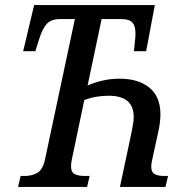

<svg xmlns="http://www.w3.org/2000/svg" viewBox="-20 -734 748 754"><path d="M51 0 61 -43H77Q105 -43 126.5 -55Q148 -67 157 -109L274 -659H215Q181 -659 163.5 -640Q146 -621 133 -578L119 -533H71L114 -714H588L554 -533H506L510 -573Q511 -580 511.5 -587.5Q512 -595 512 -602Q512 -632 500 -645.5Q488 -659 457 -659H379L324 -398Q350 -410 382.5 -417.5Q415 -425 449 -425Q524 -425 567 -389.5Q610 -354 610 -285Q610 -259 604 -228L578 -108Q574 -93 574 -79Q574 -57 588 -50Q602 -43 623 -43H640L630 0H451L498 -221Q501 -237 503 -250Q505 -263 505 -275Q505 -358 407 -358Q354 -358 311 -341L263 -112Q261 -104 260 -96Q259 -88 259 -81Q259 -57 274 -50Q289 -43 312 -43H332L322 0Z"/></svg>

Font: Noto Serif ExtraCondensed Medium
Style: Italic
Weight: 500
Width: 2
Italic angle: -12°
Designer: Monotype Design Team
Foundry: Monotype Imaging Inc.
Version: Version 2.013; ttfautohint (v1.8.4.7-5d5b)